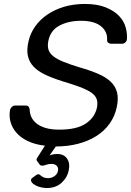

<svg xmlns="http://www.w3.org/2000/svg" viewBox="-20 -730 662 970"><path d="M31 -176Q33 -184 40.5 -190.5Q48 -197 57 -197H109Q120 -197 124.5 -191Q129 -185 130 -177Q130 -159 137.5 -141Q145 -123 162.5 -108Q180 -93 209 -84Q238 -75 280 -75Q367 -75 413 -105.5Q459 -136 470 -187Q475 -213 467.5 -231.5Q460 -250 438.5 -264Q417 -278 382 -291Q347 -304 297 -319Q246 -335 209 -352.5Q172 -370 150 -393Q128 -416 121 -447Q114 -478 124 -521Q133 -561 157 -595.5Q181 -630 218 -655.5Q255 -681 303 -695.5Q351 -710 409 -710Q471 -710 513.5 -693Q556 -676 581 -650Q606 -624 615 -591.5Q624 -559 621 -529Q620 -522 613 -515.5Q606 -509 596 -509H542Q535 -509 528 -513Q521 -517 521 -528Q524 -570 490 -597.5Q456 -625 390 -625Q326 -625 280 -600.5Q234 -576 224 -522Q219 -496 225.5 -477.5Q232 -459 251 -444.5Q270 -430 302.5 -417Q335 -404 381 -390Q437 -374 477 -356.5Q517 -339 540.5 -316Q564 -293 571.5 -262.5Q579 -232 570 -189Q560 -142 533.5 -105Q507 -68 466.5 -42.5Q426 -17 374 -3.5Q322 10 262 10L230 56Q237 52 248 50Q259 48 269 48Q303 48 319 71.5Q335 95 327 132Q320 167 291 193.5Q262 220 215 220H213Q193 219 176.5 213.5Q160 208 149.5 200Q139 192 137 183.5Q135 175 143 169L162 155Q169 150 173 150Q177 150 181 153Q185 156 190 160Q195 164 203 167Q211 170 224 170Q240 170 255 160Q270 150 273 133Q276 117 266.5 107.5Q257 98 240 98Q225 98 213 102.5Q201 107 193 107Q185 107 180 101L167 83Q162 77 167 69Q172 61 177 53L207 6Q156 0 120 -17.5Q84 -35 62.5 -60Q41 -85 33 -115Q25 -145 31 -176Z"/></svg>

Font: SVN-Rubik
Style: Italic
Weight: 400
Italic angle: -12°
Designer: Hubert and Fischer
Foundry: Hubert & Fischer
Version: Version 2.101; ttfautohint (v1.8.3)